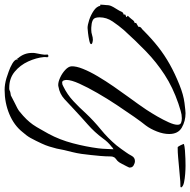

<svg xmlns="http://www.w3.org/2000/svg" viewBox="-42 -557 823 831"><g transform="rotate(90 369.5 -141.5)"><path d="M343 250Q319 250 292 242Q283 239 264 232.5Q245 226 229 216.5Q213 207 211 197L213 194L206 195V192Q183 166 183 131Q183 127 183 124Q183 121 184 117Q186 104 189 90.5Q192 77 190 64L193 61H200V64H202Q201 69 201 73Q201 77 201 80Q204 113 220 148Q236 183 264.5 206.5Q293 230 334 230H339L344 229Q349 226 355 225Q361 224 367 223L402 205Q413 200 422 195Q431 190 436 186Q457 169 470 155.5Q483 142 493 128Q504 112 513.5 94.5Q523 77 533 60Q559 12 574 -45Q589 -102 596 -156Q598 -172 598.5 -188.5Q599 -205 600 -221Q592 -217 589 -213Q568 -197 552 -174Q526 -139 493 -110Q460 -81 428 -51Q406 -30 383 -9Q360 12 329 17Q327 18 321 18Q308 18 289.5 9.5Q271 1 256.5 -12.5Q242 -26 241 -39Q240 -59 252 -89Q264 -119 284.5 -153.5Q305 -188 328.5 -222Q352 -256 372.5 -284Q393 -312 405 -329Q414 -341 428.5 -363Q443 -385 458 -411Q473 -437 483.5 -460.5Q494 -484 494 -498Q494 -510 486 -513.5Q478 -517 466 -517Q450 -517 434 -512Q418 -507 402 -502Q332 -478 277.5 -442.5Q223 -407 177 -362.5Q131 -318 84 -266Q65 -244 47 -217.5Q29 -191 29 -161Q29 -139 39 -133Q49 -127 64 -126Q69 -125 74 -125Q79 -125 84 -125Q95 -125 105.5 -128.5Q116 -132 127 -132Q129 -132 136.5 -130.5Q144 -129 145 -125Q146 -120 130 -116.5Q114 -113 97 -111Q80 -109 75 -109Q62 -109 40.5 -116Q19 -123 0.5 -135.5Q-18 -148 -21 -164H-26Q-25 -173 -25 -179.5Q-25 -186 -24 -190Q-24 -195 -23.5 -198.5Q-23 -202 -22 -206Q-18 -218 -3 -241Q1 -247 4.5 -255.5Q8 -264 17 -265V-272L25 -276L27 -275V-277L28 -278L22 -283Q27 -288 30.5 -292Q34 -296 38 -301Q45 -312 54 -313L53 -319L70 -329V-332Q70 -338 77 -343L80 -345L84 -349Q122 -387 157 -414.5Q192 -442 232 -464.5Q272 -487 322 -507Q364 -524 399.5 -528.5Q435 -533 444 -533Q478 -533 506 -517Q534 -501 534 -462Q534 -437 523 -409Q512 -381 497 -361Q483 -344 459.5 -310.5Q436 -277 408.5 -235.5Q381 -194 356.5 -151.5Q332 -109 316 -73.5Q300 -38 300 -18Q300 -11 302.5 -5Q305 1 312 1Q320 1 328 -4Q363 -21 391 -47Q419 -73 444 -101Q477 -136 514.5 -166.5Q552 -197 583 -234Q591 -244 598.5 -254.5Q606 -265 613 -275Q621 -286 628.5 -300Q636 -314 651 -314Q660 -314 669.5 -308.5Q679 -303 679 -293V-289Q679 -288 673.5 -277.5Q668 -267 662.5 -256.5Q657 -246 655 -244Q651 -238 643.5 -233Q636 -228 634 -222Q632 -218 631.5 -214.5Q631 -211 631 -207Q631 -188 629 -164.5Q627 -141 625 -124Q623 -103 620 -82.5Q617 -62 612 -42Q607 -24 603.5 -7.5Q600 9 597 25Q593 41 588 57Q583 73 575 90Q572 97 563.5 114Q555 131 551 138Q546 147 539.5 155.5Q533 164 526 172Q497 209 448 229.5Q399 250 343 250ZM592 -499Q589 -499 583.5 -510Q578 -521 577 -526Q587 -529 605 -530.5Q623 -532 641.5 -532.5Q660 -533 671 -533Q687 -533 707 -531.5Q727 -530 743.5 -526.5Q760 -523 765 -515Q765 -511 762 -511Q740 -511 718.5 -508.5Q697 -506 668 -504Q656 -503 635 -501Q614 -499 592 -499Z"/></g></svg>

Font: Qwitcher Grypen
Style: Bold
Weight: 700
Designer: Robert E. Leuschke
Foundry: Robert E. Leuschke
Version: Version 1.100; ttfautohint (v1.8.3)